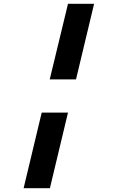

<svg xmlns="http://www.w3.org/2000/svg" viewBox="-20 -803 600 1008"><path d="M241 -386 337 -783H474L379 -386ZM104 185 199 -212H337L242 185Z"/></svg>

Font: Ubuntu Sans Mono
Style: Italic
Weight: 400
Italic angle: -13.5°
Monospace: yes
Designer: Dalton Maag Ltd
Foundry: Dalton Maag Ltd
Version: Version 1.006